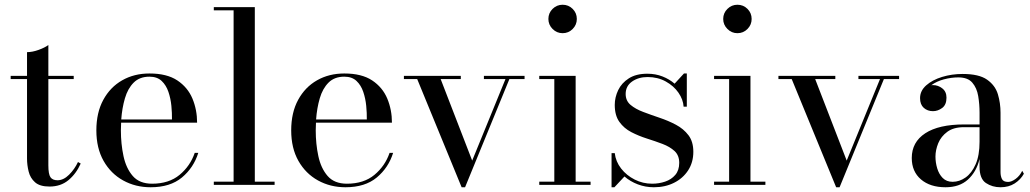

<svg xmlns="http://www.w3.org/2000/svg" viewBox="-20 -780 4344 810"><path d="M320.5 -90Q301 -46.5 268.5 -19.8Q236 7 189 7Q148 7 127.8 -11Q107.5 -29 100.8 -56.5Q94 -84 94 -111V-446.5H25V-460H94V-560Q116.5 -560 142.8 -569.5Q169 -579 184 -590V-460H291V-446.5H184V-82.5Q184 -45 193 -32.2Q202 -19.5 222.5 -19.5Q248 -19.5 271.5 -43Q295 -66.5 309 -96.5Z M816.5 -135Q797 -72.5 747.5 -31.2Q698 10 615.5 10Q551.5 10 499.5 -18.8Q447.5 -47.5 417 -101.2Q386.5 -155 386.5 -230Q386.5 -305 415.8 -358.8Q445 -412.5 495.5 -441.2Q546 -470 610.5 -470Q684 -470 728 -440.8Q772 -411.5 791.8 -364.2Q811.5 -317 811.5 -262.5H491Q490 -247 490 -230Q490 -173 501 -121.5Q512 -70 540.2 -37.5Q568.5 -5 621.5 -5Q692.5 -5 737.5 -42.2Q782.5 -79.5 801.5 -135ZM610.5 -456.5Q569 -456.5 544 -431.5Q519 -406.5 507 -365.2Q495 -324 491.5 -276H705.5Q706 -302.5 703 -333.5Q700 -364.5 690.5 -392.5Q681 -420.5 662 -438.5Q643 -456.5 610.5 -456.5Z M882 -13.5H965.5V-736.5H882V-750H1055V-13.5H1138.5V0H882Z M1638.5 -135Q1619 -72.5 1569.5 -31.2Q1520 10 1437.5 10Q1373.5 10 1321.5 -18.8Q1269.5 -47.5 1239 -101.2Q1208.5 -155 1208.5 -230Q1208.5 -305 1237.8 -358.8Q1267 -412.5 1317.5 -441.2Q1368 -470 1432.5 -470Q1506 -470 1550 -440.8Q1594 -411.5 1613.8 -364.2Q1633.5 -317 1633.5 -262.5H1313Q1312 -247 1312 -230Q1312 -173 1323 -121.5Q1334 -70 1362.2 -37.5Q1390.5 -5 1443.5 -5Q1514.5 -5 1559.5 -42.2Q1604.5 -79.5 1623.5 -135ZM1432.5 -456.5Q1391 -456.5 1366 -431.5Q1341 -406.5 1329 -365.2Q1317 -324 1313.5 -276H1527.5Q1528 -302.5 1525 -333.5Q1522 -364.5 1512.5 -392.5Q1503 -420.5 1484 -438.5Q1465 -456.5 1432.5 -456.5Z M1972 -102.5 2112.5 -446.5H2021.5V-460H2193V-446.5H2129L1942 10H1927.5L1740 -446.5H1684V-460H1924V-446.5H1839Z M2293.5 -700Q2293.5 -725 2311.2 -742.5Q2329 -760 2353.5 -760Q2378.5 -760 2396 -742.5Q2413.5 -725 2413.5 -700Q2413.5 -675.5 2396 -657.8Q2378.5 -640 2353.5 -640Q2329 -640 2311.2 -657.8Q2293.5 -675.5 2293.5 -700ZM2255 -13.5H2318.5V-446.5H2255V-460H2408.5V-13.5H2471.5V0H2255Z M2572 10H2560V-134H2573.5Q2577.5 -98.5 2600.2 -69.2Q2623 -40 2657.5 -22.5Q2692 -5 2731.5 -5Q2760 -5 2786 -13.8Q2812 -22.5 2828.8 -42Q2845.5 -61.5 2845.5 -93Q2845.5 -124.5 2825.8 -142.8Q2806 -161 2775 -172.8Q2744 -184.5 2709.2 -195.5Q2674.5 -206.5 2643.5 -222.5Q2612.5 -238.5 2593 -265.8Q2573.5 -293 2573.5 -337.5Q2573.5 -369.5 2588 -399.8Q2602.5 -430 2633 -449.5Q2663.5 -469 2711 -469Q2745.5 -469 2774.8 -457.5Q2804 -446 2826 -427L2865.5 -470H2877.5V-330H2864Q2862 -360.5 2842.2 -389Q2822.5 -417.5 2788.8 -436.2Q2755 -455 2712 -455Q2673.5 -455 2646.5 -436Q2619.5 -417 2619.5 -383.5Q2619.5 -355 2640.2 -337.5Q2661 -320 2693.5 -307.8Q2726 -295.5 2762.5 -283.2Q2799 -271 2831.5 -253.8Q2864 -236.5 2884.5 -209.5Q2905 -182.5 2905 -139.5Q2905 -95 2883 -61.2Q2861 -27.5 2823.5 -8.8Q2786 10 2738.5 10Q2703 10 2670.8 -2.2Q2638.5 -14.5 2614.5 -35.5Z M3031 -700Q3031 -725 3048.8 -742.5Q3066.5 -760 3091 -760Q3116 -760 3133.5 -742.5Q3151 -725 3151 -700Q3151 -675.5 3133.5 -657.8Q3116 -640 3091 -640Q3066.5 -640 3048.8 -657.8Q3031 -675.5 3031 -700ZM2992.5 -13.5H3056V-446.5H2992.5V-460H3146V-13.5H3209V0H2992.5Z M3552 -102.5 3692.5 -446.5H3601.5V-460H3773V-446.5H3709L3522 10H3507.5L3320 -446.5H3264V-460H3504V-446.5H3419Z M4047 -255H4112.5V-304.5Q4112.5 -340.5 4106.8 -374.8Q4101 -409 4082 -431.2Q4063 -453.5 4023 -453.5Q3993 -453.5 3962 -445.2Q3931 -437 3909 -420.5Q3912.5 -421 3916 -421Q3937.5 -421 3955.2 -407.2Q3973 -393.5 3973 -368Q3973 -338 3954.8 -324.5Q3936.5 -311 3916 -311Q3893 -311 3877.2 -325Q3861.5 -339 3861.5 -366Q3861.5 -397 3887.5 -420Q3913.5 -443 3954.5 -455.5Q3995.5 -468 4041 -468Q4110 -468 4144.2 -444Q4178.5 -420 4189.8 -382.5Q4201 -345 4201 -304.5V-54Q4201 -37 4207 -24.8Q4213 -12.5 4233 -12.5Q4247.5 -12.5 4265 -25.5Q4282.5 -38.5 4292.5 -59.5L4299.5 -47Q4286 -22.5 4260.8 -6.2Q4235.5 10 4201 10Q4166 10 4139.2 -8Q4112.5 -26 4112.5 -76.5V-109Q4099 -54.5 4063.2 -22.2Q4027.5 10 3969 10Q3904 10 3865.2 -23.2Q3826.5 -56.5 3826.5 -113.5Q3826.5 -180.5 3883.5 -217.8Q3940.5 -255 4047 -255ZM3999 -13Q4027.5 -13 4053.5 -31.2Q4079.5 -49.5 4096 -87Q4112.5 -124.5 4112.5 -182V-243.5H4047Q4003 -243.5 3976.5 -224Q3950 -204.5 3938.2 -175.8Q3926.5 -147 3926.5 -119.5Q3926.5 -94.5 3933.8 -70Q3941 -45.5 3957 -29.2Q3973 -13 3999 -13Z"/></svg>

Font: Bodoni* 16
Style: Regular
Weight: 400
Version: Version 2.2